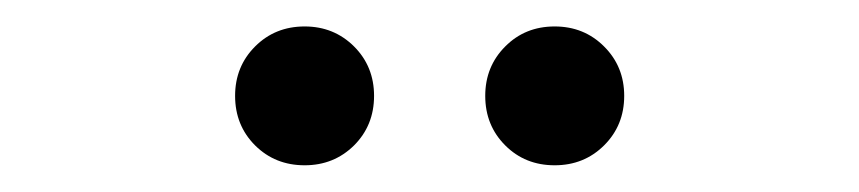

<svg xmlns="http://www.w3.org/2000/svg" viewBox="-20 -747 640 143"><path d="M341.4 -675.6Q341.4 -697.5 356.3 -712.4Q371.1 -727.3 393.1 -727.3Q415 -727.3 429.9 -712.4Q444.9 -697.5 444.9 -675.6Q444.9 -653.6 429.9 -638.7Q415 -623.9 393.1 -623.9Q371.1 -623.9 356.3 -638.7Q341.4 -653.6 341.4 -675.6ZM155.1 -675.6Q155.1 -697.5 170 -712.4Q184.9 -727.3 206.9 -727.3Q228.7 -727.3 243.7 -712.4Q258.6 -697.5 258.6 -675.6Q258.6 -653.6 243.7 -638.7Q228.7 -623.9 206.9 -623.9Q184.9 -623.9 170 -638.7Q155.1 -653.6 155.1 -675.6Z"/></svg>

Font: iiserrat Thin
Style: Regular
Weight: 100
Designer: Akira Ohta
Foundry: Akira Ohta
Version: Version 1.200;Glyphs 3.3.1 (3343)